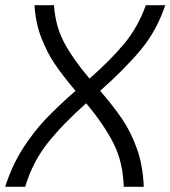

<svg xmlns="http://www.w3.org/2000/svg" viewBox="-53 -720 657 740"><path d="M333 -370Q383 -312 417 -262.5Q451 -213 474.5 -147.5Q498 -82 501 0H424Q421 -96 384 -168.5Q347 -241 279 -322Q188 -241 130.5 -168.5Q73 -96 44 0H-33Q-7 -82 35 -147.5Q77 -213 124.5 -262.5Q172 -312 238 -370Q189 -428 158.5 -473Q128 -518 106 -575Q84 -632 80 -700H155Q161 -617 195.5 -553.5Q230 -490 292 -417Q374 -489 426.5 -552.5Q479 -616 509 -700H584Q551 -602 490.5 -529Q430 -456 333 -370Z"/></svg>

Font: Krub
Style: Italic
Weight: 400
Italic angle: -8°
Designer: Ekaluck Peanpanawate
Foundry: Cadson Demak Co.,Ltd.
Version: Version 1.000; ttfautohint (v1.6)